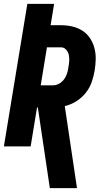

<svg xmlns="http://www.w3.org/2000/svg" viewBox="-20 -755 540 990"><path d="M237 215 175 -201H171L138 0H0L121 -735H259L241 -625H294Q324 -625 352.5 -618.5Q381 -612 404.5 -597Q428 -582 443.5 -559Q459 -536 466.5 -508.5Q474 -481 473.5 -451Q473 -421 468 -391Q463 -361 452.5 -331Q442 -301 421.5 -275.5Q401 -250 373 -232.5Q345 -215 314 -208L377 215ZM190 -315H253Q270 -315 285.5 -324Q301 -333 311 -347Q321 -361 326 -377Q331 -393 333 -410Q336 -426 337 -442Q338 -458 334.5 -473Q331 -488 320.5 -499.5Q310 -511 294 -511H222Z"/></svg>

Font: Iosevka SS04 Heavy
Style: Italic
Weight: 900
Italic angle: -9°
Monospace: yes
Designer: Belleve Invis
Foundry: Belleve Invis
Version: Version 19.0.0; ttfautohint (v1.8.4)